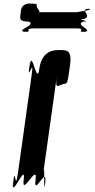

<svg xmlns="http://www.w3.org/2000/svg" viewBox="-20 -1104 528 1069"><path d="M93 -1014C91 -1000 89 -984 139 -984C186 -966 73 -938 112 -928C162 -928 63 -926 113 -926C173 -926 103 -946 171 -946H403C471 -946 395 -926 455 -926C505 -926 406 -928 456 -928C497 -938 392 -966 445 -984C495 -984 397 -998 447 -998C500 -1016 415 -1054 474 -1054C524 -1054 423 -1056 473 -1056C512 -1047 384 -1036 416 -1036H184C216 -1036 191 -1046 184 -1070C186 -1084 184 -1084 134 -1084C93 -1074 97 -1046 93 -1014ZM303 -825C280 -825 213 -822 199 -722C185 -620 159 -834 146 -742C132 -642 158 -840 144 -740C129 -630 173 -802 156 -684L80 -141C63 -23 67 -195 52 -85C38 15 68 -184 54 -84C41 8 126 -205 112 -103C98 -3 192 -203 178 -103C164 -1 246 -193 231 -84C217 16 246 -185 232 -85C219 5 233 -223 221 -141L297 -684C285 -602 301 -627 334 -637C357 -637 356 -642 370 -742C383 -834 344 -825 303 -825Z"/></svg>

Font: Hussar Przerywany
Style: Obl
Weight: 400
Foundry: Cannot Into Space Fonts
Version: Version 0.982